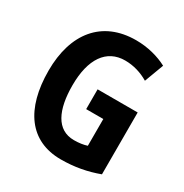

<svg xmlns="http://www.w3.org/2000/svg" viewBox="-169 -857 958 1000"><g transform="rotate(30 309.5 -357.0)"><path d="M318 -402V-283H421V-122C399 -115 374 -111 343 -111C239 -111 194 -208 194 -355C194 -513 256 -604 368 -604C419 -604 467 -589 509 -564L552 -679C501 -706 436 -724 365 -724C160 -724 48 -582 48 -359C48 -129 147 10 334 10C416 10 489 -4 559 -30V-402Z"/></g></svg>

Font: Noto Sans Armenian Condensed
Style: Regular
Weight: 400
Width: 3
Designer: Monotype Design Team
Foundry: Monotype Imaging Inc.
Version: Version 2.008